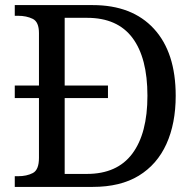

<svg xmlns="http://www.w3.org/2000/svg" viewBox="-20 -734 767 754"><path d="M38 0V-42H51Q85 -42 109 -54.5Q133 -67 133 -114V-349H38V-398H133V-604Q133 -648 108.5 -660Q84 -672 51 -672H38V-714H344Q499 -714 584.5 -621Q670 -528 670 -358Q670 -249 633.5 -168.5Q597 -88 525 -44Q453 0 344 0ZM321 -51Q440 -51 499.5 -130.5Q559 -210 559 -358Q559 -507 500 -585.5Q441 -664 322 -664H234V-398H404V-349H234V-51Z"/></svg>

Font: Noto Serif Old Uyghur
Style: Regular
Weight: 400
Designer: Lewis McGuffie
Foundry: Google LLC
Version: Version 1.003; ttfautohint (v1.8.4.7-5d5b)